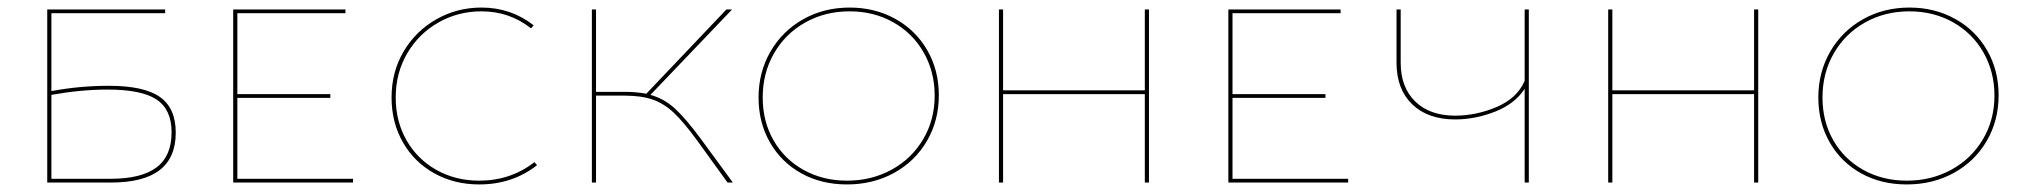

<svg xmlns="http://www.w3.org/2000/svg" viewBox="-20 -483 5362 508"><path d="M445 -132Q445 -66 402.5 -33Q360 0 273 0H105V-458H417V-448H116V-242Q191 -256 268 -256Q361 -256 403 -226.5Q445 -197 445 -132ZM434 -133Q434 -193 394.5 -219.5Q355 -246 265 -246Q194 -246 116 -232V-10H273Q354 -10 394 -40Q434 -70 434 -133Z M914 -10V0H597V-458H894V-448H608V-234H854V-224H608V-10Z M1016 -225Q1016 -293 1048 -347Q1080 -401 1134.5 -432Q1189 -463 1254 -463Q1332 -463 1392 -416L1385 -408Q1328 -453 1254 -453Q1192 -453 1140 -423.5Q1088 -394 1057.5 -342Q1027 -290 1027 -225Q1027 -162 1055.5 -112Q1084 -62 1134.5 -33.5Q1185 -5 1248 -5Q1331 -5 1394 -54L1401 -46Q1336 5 1248 5Q1182 5 1129 -24.5Q1076 -54 1046 -106.5Q1016 -159 1016 -225Z M1919 0H1905L1824 -112Q1789 -160 1763 -184.5Q1737 -209 1707 -219.5Q1677 -230 1632 -230H1557V0H1546V-458H1557V-240H1633Q1663 -240 1690 -235L1902 -458H1917L1701 -232Q1737 -222 1765.5 -196Q1794 -170 1834 -116Z M1987 -225Q1987 -292 2018.5 -346.5Q2050 -401 2105 -432Q2160 -463 2228 -463Q2295 -463 2349 -433Q2403 -403 2433.5 -350Q2464 -297 2464 -231Q2464 -164 2432.5 -110Q2401 -56 2345.5 -25.5Q2290 5 2221 5Q2153 5 2100 -24.5Q2047 -54 2017 -106.5Q1987 -159 1987 -225ZM2453 -230Q2453 -293 2424 -344Q2395 -395 2343.5 -424Q2292 -453 2228 -453Q2163 -453 2110.5 -423.5Q2058 -394 2028 -342Q1998 -290 1998 -225Q1998 -162 2026.5 -112Q2055 -62 2106 -33.5Q2157 -5 2221 -5Q2286 -5 2339 -34Q2392 -63 2422.5 -114.5Q2453 -166 2453 -230Z M3020 -458V0H3009V-234H2634V0H2623V-458H2634V-244H3009V-458Z M3547 -10V0H3230V-458H3527V-448H3241V-234H3487V-224H3241V-10Z M4025 -458V0H4014V-248Q3988 -208 3935.5 -187.5Q3883 -167 3830 -167Q3758 -167 3716.5 -207Q3675 -247 3675 -317V-458H3686V-317Q3686 -252 3724.5 -214.5Q3763 -177 3830 -177Q3886 -177 3940 -200Q3994 -223 4014 -269V-458Z M4632 -458V0H4621V-234H4246V0H4235V-458H4246V-244H4621V-458Z M4791 -225Q4791 -292 4822.5 -346.5Q4854 -401 4909 -432Q4964 -463 5032 -463Q5099 -463 5153 -433Q5207 -403 5237.5 -350Q5268 -297 5268 -231Q5268 -164 5236.5 -110Q5205 -56 5149.5 -25.5Q5094 5 5025 5Q4957 5 4904 -24.5Q4851 -54 4821 -106.5Q4791 -159 4791 -225ZM5257 -230Q5257 -293 5228 -344Q5199 -395 5147.5 -424Q5096 -453 5032 -453Q4967 -453 4914.5 -423.5Q4862 -394 4832 -342Q4802 -290 4802 -225Q4802 -162 4830.5 -112Q4859 -62 4910 -33.5Q4961 -5 5025 -5Q5090 -5 5143 -34Q5196 -63 5226.5 -114.5Q5257 -166 5257 -230Z"/></svg>

Font: Ysabeau SC Hairline
Style: Regular
Weight: 100
Designer: Christian Thalmann (Catharsis Fonts)
Version: Version 0.003